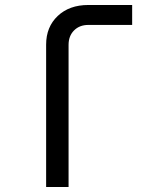

<svg xmlns="http://www.w3.org/2000/svg" viewBox="-20 -750 640 770"><path d="M165 0V-571Q165 -642 211.5 -686Q258 -730 334 -730H510V-650H334Q299 -650 277 -628Q255 -606 255 -570V0Z"/></svg>

Font: JetBrainsMonoNL NFM
Style: Regular
Weight: 400
Monospace: yes
Designer: Philipp Nurullin, Konstantin Bulenkov
Foundry: JetBrains
Version: Version 2.304; ttfautohint (v1.8.4.7-5d5b);Nerd Fonts 3.3.0